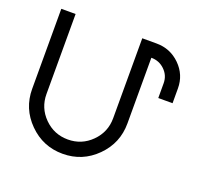

<svg xmlns="http://www.w3.org/2000/svg" viewBox="-115 -780 986 925"><g transform="rotate(20 378.5 -318.0)"><path d="M293 9.8Q191.9 9.8 120.4 -61.8Q48.8 -133.3 48.8 -234.4V-644.5H122.1V-234.4Q122.1 -163.6 172.1 -113.5Q222.2 -63.5 293 -63.5Q363.8 -63.5 413.8 -113.5Q463.9 -163.6 463.9 -234.4V-644.5H537.1Q607.9 -644.5 658 -595.2Q708 -545.9 708 -476.1V-400.4H634.8V-476.1Q634.8 -515.6 606.2 -543.5Q577.6 -571.3 537.1 -571.3V-234.4Q537.1 -133.3 465.6 -61.8Q394 9.8 293 9.8Z"/></g></svg>

Font: Catrinity
Style: Regular
Weight: 400
Designer: Alexander Lange
Foundry: High-Logic / Made with FontCreator
Version: Version 2.090;May 20, 2024;FontCreator 15.0.0.2974 64-bit